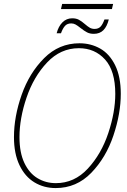

<svg xmlns="http://www.w3.org/2000/svg" viewBox="-20 -945 647 976"><path d="M51 -248Q51 -352 90 -463Q129 -574 204.5 -649.5Q280 -725 384 -725Q442 -725 489.5 -698Q537 -671 565.5 -613Q594 -555 594 -468Q594 -368 556.5 -256Q519 -144 444 -66.5Q369 11 263 11Q203 11 155 -18Q107 -47 79 -105.5Q51 -164 51 -248ZM566 -468Q566 -585 514 -642.5Q462 -700 381 -700Q288 -700 219.5 -627.5Q151 -555 115 -449Q79 -343 79 -248Q79 -169 104 -116.5Q129 -64 171 -39Q213 -14 264 -14Q358 -14 426.5 -88Q495 -162 530.5 -268.5Q566 -375 566 -468ZM296 -925H555L549 -899H290ZM389 -803Q374 -815 364 -820.5Q354 -826 342 -826Q322 -826 310.5 -813.5Q299 -801 290 -776H268Q277 -811 297.5 -831.5Q318 -852 347 -852Q367 -852 381 -844.5Q395 -837 411 -823Q426 -810 436.5 -804Q447 -798 461 -798Q480 -798 491 -809.5Q502 -821 511 -846H533Q524 -810 505.5 -791.5Q487 -773 457 -773Q437 -773 422.5 -780.5Q408 -788 389 -803Z"/></svg>

Font: Noto Serif NarrowThin
Style: Italic
Weight: 250
Width: 4
Italic angle: -12°
Designer: Monotype Design Team
Foundry: Monotype Imaging Inc.
Version: Version 1.001